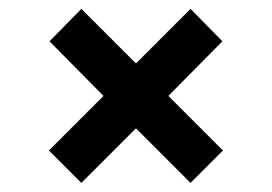

<svg xmlns="http://www.w3.org/2000/svg" viewBox="-20 -482 598 422"><path d="M278.8 -200 158.8 -80 87.5 -151.2 207.5 -271.2 88.8 -391.2 158.8 -462.5 278.8 -342.5 398.8 -462.5 468.8 -391.2 350 -271.2 470 -151.2 398.8 -80Z"/></svg>

Font: Cambay
Style: Bold Italic
Weight: 700
Italic angle: -11°
Designer: Pooja Saxena
Foundry: Pooja Saxena
Version: Version 1.006;PS 001.006;hotconv 1.0.70;makeotf.lib2.5.58329